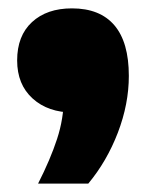

<svg xmlns="http://www.w3.org/2000/svg" viewBox="-20 -259 350 459"><path d="M71 180Q100.5 122 116.5 73Q132.5 24 132.5 -26L181 10H155Q95 10 58 -23.5Q21 -57 21 -114.5Q21 -173.5 56.5 -206.2Q92 -239 152 -239Q219 -239 253.5 -198.5Q288 -158 288 -77.5Q288 -10.5 261.8 58Q235.5 126.5 191 180Z"/></svg>

Font: Encode Sans SC Condensed Thin Black
Style: Regular
Weight: 900
Version: Version 3.002